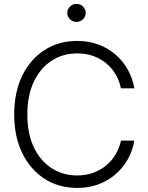

<svg xmlns="http://www.w3.org/2000/svg" viewBox="-20 -946 753 977"><path d="M373 10.3Q278.3 10.3 206.1 -36.6Q133.8 -83.5 93 -167.5Q52.2 -251.5 52.2 -363.3Q52.2 -475.6 92.8 -559.8Q133.3 -644 205.8 -690.9Q278.3 -737.8 373 -737.8Q431.6 -737.8 481.2 -719.2Q530.8 -700.7 568.6 -667.7Q606.4 -634.8 630.6 -591.1Q654.8 -547.4 663.6 -496.6H595.2Q587.4 -535.2 568.4 -567.4Q549.3 -599.6 520.5 -623.8Q491.7 -647.9 454.3 -661.1Q417 -674.3 373 -674.3Q300.3 -674.3 242.9 -637.2Q185.5 -600.1 152.3 -530.5Q119.1 -460.9 119.1 -363.3Q119.1 -265.6 152.3 -196.3Q185.5 -127 242.9 -90.1Q300.3 -53.2 373 -53.2Q417 -53.2 454.1 -66.7Q491.2 -80.1 520 -104Q548.8 -127.9 568.1 -160.2Q587.4 -192.4 595.7 -230.5H663.6Q655.3 -180.2 630.9 -136.5Q606.4 -92.8 568.6 -59.8Q530.8 -26.9 481.4 -8.3Q432.1 10.3 373 10.3ZM369.1 -834.5Q350.1 -834.5 336.2 -847.9Q322.3 -861.3 322.3 -880.4Q322.3 -899.4 336.2 -912.8Q350.1 -926.3 369.1 -926.3Q388.7 -926.3 402.3 -912.8Q416 -899.4 416 -880.4Q416 -861.3 402.3 -847.9Q388.7 -834.5 369.1 -834.5Z"/></svg>

Font: Inter 24pt Light
Style: Regular
Weight: 300
Designer: Rasmus Andersson
Foundry: rsms
Version: Version 4.001;git-66647c0bb